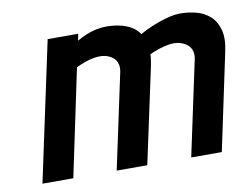

<svg xmlns="http://www.w3.org/2000/svg" viewBox="-62 -595 886 680"><g transform="rotate(-10 381.5 -254.5)"><path d="M647 -342 574 0H684L757 -345Q768 -393 759.5 -425Q751 -457 730.5 -475.5Q710 -494 682 -501.5Q654 -509 624 -509Q602 -509 574.5 -501.5Q547 -494 521 -483Q495 -472 476 -461Q464 -479 445 -489.5Q426 -500 403.5 -504.5Q381 -509 357 -509Q340 -509 321 -505Q302 -501 284.5 -493.5Q267 -486 251 -477L256 -501H146L39 0H150L231 -385Q248 -393 263.5 -398.5Q279 -404 292.5 -406.5Q306 -409 317 -409Q333 -409 346 -404Q359 -399 367.5 -390.5Q376 -382 379 -369.5Q382 -357 379 -342L306 0H416L490 -345Q492 -356 493.5 -366Q495 -376 495 -385Q512 -393 529 -398.5Q546 -404 560 -406.5Q574 -409 582 -409Q598 -409 611.5 -404Q625 -399 634 -390.5Q643 -382 646.5 -369.5Q650 -357 647 -342Z"/></g></svg>

Font: Advent Pro
Style: Bold Italic
Weight: 700
Italic angle: -12°
Designer: VivaRado, Andreas Kalpakidis
Foundry: VivaRado, Andreas Kalpakidis
Version: Version 3.000